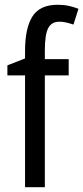

<svg xmlns="http://www.w3.org/2000/svg" viewBox="-20 -785 349 805"><path d="M268 -469H168V0H85V-469H11V-511L85 -540V-571Q85 -667 116 -716Q147 -765 222 -765Q247 -765 268 -760.5Q289 -756 309 -748L288 -682Q273 -687 258.5 -690.5Q244 -694 229 -694Q196 -694 182 -667Q168 -640 168 -573V-537H268Z"/></svg>

Font: Noto Sans Devanagari Condensed
Style: Regular
Weight: 400
Width: 3
Designer: Jelle Bosma - Monotype Design Team
Foundry: Monotype Imaging Inc.
Version: Version 2.004; ttfautohint (v1.8.4.7-5d5b)